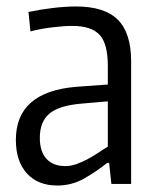

<svg xmlns="http://www.w3.org/2000/svg" viewBox="-20 -568 484 593"><path d="M157 5Q97 5 63 -32.5Q29 -70 29 -136Q29 -285 217 -300L313 -307V-365Q313 -433 287.5 -460.5Q262 -488 203 -488Q178 -488 141 -483.5Q104 -479 74 -471L68 -531Q106 -539 144.5 -543.5Q183 -548 215 -548Q303 -548 344 -507Q385 -466 385 -379V0H324L317 -65H311Q279 -39 240.5 -17Q202 5 157 5ZM182 -55Q199 -55 217 -61.5Q235 -68 252.5 -77.5Q270 -87 285.5 -97.5Q301 -108 313 -115V-255L232 -248Q162 -242 132.5 -217Q103 -192 103 -142Q103 -100 123.5 -77.5Q144 -55 182 -55Z"/></svg>

Font: Encode Sans Compressed
Style: Regular
Weight: 400
Designer: Pablo Impallari, Andres Torresi
Foundry: Pablo Impallari, Andres Torresi
Version: Version 1.000; ttfautohint (v1.00) -l 8 -r 50 -G 200 -x 14 -